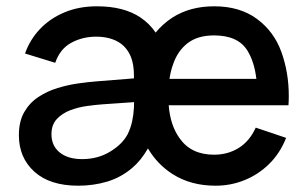

<svg xmlns="http://www.w3.org/2000/svg" viewBox="-20 -575 978 610"><path d="M665 15Q586.5 15 529 -21.5Q480 -52.5 450 -103.5Q428.5 -65.5 399.5 -41Q364 -11 320.5 2Q277 15 228.5 15Q138.5 15 89.2 -29.5Q40 -74 40 -145.5Q40 -189.5 57.2 -219.2Q74.5 -249 102.5 -267.2Q130.5 -285.5 163.5 -295.5Q196.5 -305.5 228.8 -310Q261 -314.5 286.5 -316.5L405.5 -326Q405.5 -331 405.5 -335.5Q405.5 -370 396 -394Q382.5 -427 354 -442.8Q325.5 -458.5 285.5 -458.5Q242 -458.5 206.2 -439Q170.5 -419.5 155.5 -375.5L59.5 -405Q75 -449 107 -482.8Q139 -516.5 185 -535.8Q231 -555 288 -555Q374 -555 427 -519Q455.5 -499.5 474.5 -471.5Q497 -499 527.5 -519Q583.5 -555 660.5 -555Q742 -555 796.2 -515Q850.5 -475 874 -409.8Q897.5 -344.5 897.5 -270.5Q897.5 -255.5 896.5 -240.5H516Q521 -176 551.5 -134.5Q588 -83.5 660 -83.5Q704 -83.5 738.5 -105Q773 -126.5 792.5 -169.5L889 -137Q870 -88.5 835.5 -54.5Q801 -20.5 757.2 -2.8Q713.5 15 665 15ZM794.5 -324.5Q788 -378.5 766.5 -413.5Q737 -462.5 660 -462.5Q608 -462.5 576 -437.8Q544 -413 529.5 -369.5Q522 -348.5 518.5 -324.5ZM241 -69.5Q290.5 -69.5 329.5 -93Q368.5 -116.5 385.5 -148.5Q395 -167.5 399.8 -189.5Q404.5 -211.5 405.5 -233Q406 -242 406 -250.5L305 -243.5Q284 -242 256.5 -238.2Q229 -234.5 203.2 -224.8Q177.5 -215 160.5 -196.8Q143.5 -178.5 143.5 -148.5Q143.5 -112 169.5 -90.8Q195.5 -69.5 241 -69.5Z"/></svg>

Font: Cns Manrope SemBd
Style: Regular
Weight: 600
Designer: Mikhail Sharanda
Foundry: Mikhail Sharanda
Version: Version 4.504